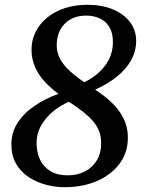

<svg xmlns="http://www.w3.org/2000/svg" viewBox="-20 -771 606 801"><path d="M250 10Q210.5 10 171 -0.5Q131.5 -11 99 -32.5Q66.5 -54 47 -88Q27.5 -122 27.5 -168.5Q27.5 -219 54.2 -259.8Q81 -300.5 125.8 -330.5Q170.5 -360.5 224 -379.5Q193.5 -401.5 167.8 -429Q142 -456.5 126.8 -490.2Q111.5 -524 111.5 -564Q111.5 -604.5 128.8 -638.5Q146 -672.5 177.2 -698Q208.5 -723.5 251 -737.2Q293.5 -751 344 -751Q405 -751 450.8 -732Q496.5 -713 522.2 -679Q548 -645 548 -600.5Q548 -557 526.8 -519.2Q505.5 -481.5 467 -450.8Q428.5 -420 377 -397Q414.5 -373 445.5 -343.5Q476.5 -314 495 -277.8Q513.5 -241.5 513.5 -197.5Q513.5 -133.5 478 -87Q442.5 -40.5 383 -15.2Q323.5 10 250 10ZM331.5 -428Q383.5 -452.5 417.2 -495.8Q451 -539 451 -596.5Q451 -634 436.2 -658.2Q421.5 -682.5 396.2 -694.2Q371 -706 339 -706Q302.5 -706 275 -691Q247.5 -676 232 -648Q216.5 -620 216.5 -581Q217 -549 232.2 -522.5Q247.5 -496 273.5 -472.8Q299.5 -449.5 331.5 -428ZM261.5 -39.5Q302.5 -39.5 334.2 -55.8Q366 -72 384.2 -102.5Q402.5 -133 402 -175.5Q402 -203.5 392.5 -226.2Q383 -249 365.2 -268.8Q347.5 -288.5 322.8 -307.5Q298 -326.5 267.5 -346.5Q233.5 -332 202.5 -307Q171.5 -282 152 -248Q132.5 -214 132.5 -172.5Q133 -134.5 147.5 -104.2Q162 -74 190.8 -56.8Q219.5 -39.5 261.5 -39.5Z"/></svg>

Font: Merriweather 28pt Medium
Style: Italic
Weight: 500
Italic angle: -7.8°
Version: Version 2.101